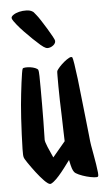

<svg xmlns="http://www.w3.org/2000/svg" viewBox="-52 -759 420 767"><g transform="rotate(-5 158.5 -375.5)"><path d="M250 -522.5Q252 -519.5 255.9 -495.1Q259.8 -470.7 264.2 -434.6Q268.6 -398.4 272.9 -356.4Q277.3 -314.5 281.7 -276.4Q286.1 -238.3 289.1 -208Q292 -177.7 293.9 -167Q296.9 -149.4 300.8 -128.4Q304.7 -107.4 307.6 -88.4Q310.5 -69.3 312 -55.7Q313.5 -42 310.5 -39.1Q308.6 -36.1 294.9 -37.6Q281.2 -39.1 265.1 -43.5Q249 -47.9 234.9 -54.2Q220.7 -60.5 216.8 -66.4Q212.9 -71.3 209.5 -81.1Q206.1 -90.8 201.2 -115.2Q190.4 -100.6 178.2 -84.5Q166 -68.4 154.3 -55.2Q142.6 -42 132.8 -34.2Q123 -26.4 118.2 -26.4Q110.4 -26.4 94.7 -42.5Q79.1 -58.6 63.5 -79.1Q47.9 -99.6 35.2 -118.2Q22.5 -136.7 21.5 -142.6Q19.5 -148.4 20 -174.8Q20.5 -201.2 22 -233.9Q23.4 -266.6 25.4 -299.3Q27.3 -332 29.3 -351.6Q31.2 -371.1 33.7 -395Q36.1 -418.9 39.1 -439.9Q42 -460.9 44.4 -476.6Q46.9 -492.2 48.8 -495.1Q50.8 -498 60.1 -498.5Q69.3 -499 79.6 -497.6Q89.8 -496.1 98.6 -492.7Q107.4 -489.3 110.4 -484.4Q112.3 -480.5 112.8 -459.5Q113.3 -438.5 113.3 -408.7Q113.3 -378.9 113.3 -344.2Q113.3 -309.6 112.8 -279.8Q112.3 -250 111.8 -229Q111.3 -208 111.3 -204.1Q111.3 -196.3 120.6 -173.8Q129.9 -151.4 139.6 -130.9L190.4 -191.4Q189.5 -209 189 -236.3Q188.5 -263.7 187.5 -293.9Q186.5 -324.2 185.5 -355.5Q184.6 -386.7 184.6 -412.1Q184.6 -437.5 184.6 -454.1Q184.6 -470.7 185.5 -473.6Q188.5 -479.5 197.3 -489.3Q206.1 -499 216.8 -507.8Q227.5 -516.6 236.8 -521.5Q246.1 -526.4 250 -522.5ZM39.1 -672.9Q34.2 -678.7 28.8 -686.5Q23.4 -694.3 22.5 -698.2Q20.5 -705.1 30.3 -711.9Q40 -718.8 54.2 -722.2Q68.4 -725.6 83.5 -725.1Q98.6 -724.6 107.4 -718.8Q111.3 -716.8 113.3 -713.9Q115.2 -710.9 122.1 -703.1Q127.9 -696.3 138.7 -679.7Q149.4 -663.1 160.2 -645.5Q170.9 -627.9 179.2 -612.8Q187.5 -597.7 187.5 -593.8Q187.5 -586.9 183.1 -581.5Q178.7 -576.2 172.4 -572.8Q166 -569.3 159.7 -568.4Q153.3 -567.4 148.4 -569.3Q140.6 -572.3 127.4 -583.5Q114.3 -594.7 98.6 -609.9Q83 -625 66.9 -641.6Q50.8 -658.2 39.1 -672.9Z"/></g></svg>

Font: Jolly Lodger
Style: Regular
Weight: 400
Designer: Stuart Sandler
Foundry: Font Diner, Inc
Version: Version 1.000